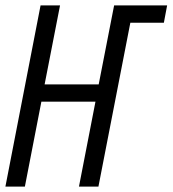

<svg xmlns="http://www.w3.org/2000/svg" viewBox="-23 -690 638 710"><path d="M-3 0 127 -670H199L142 -378H342L399 -670H595L583 -606H459L341 0H269L330 -314H130L69 0Z"/></svg>

Font: Lode
Style: Italic
Weight: 400
Italic angle: -11°
Monospace: yes
Designer: Belleve Invis
Foundry: Belleve Invis
Version: Version 29.2.0; ttfautohint (v1.8.3)